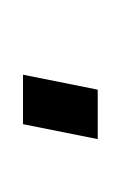

<svg xmlns="http://www.w3.org/2000/svg" viewBox="11 -383 105 167"><g transform="rotate(90 63.5 -299.5)"><path d="M45 -267 58 -332H101L88 -267Z"/></g></svg>

Font: Saira ExtraCondensed Thin
Style: Italic
Weight: 250
Width: 2
Italic angle: -12°
Designer: Hector Gatti with collaboration of the Omnibus-Type team
Foundry: Omnibus-Type
Version: Version 1.101